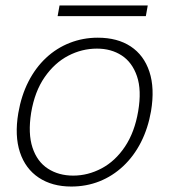

<svg xmlns="http://www.w3.org/2000/svg" viewBox="-20 -671 620 703"><path d="M241 12Q171 12 122 -20.5Q73 -53 53 -113.5Q33 -174 47 -257Q58 -321 84 -372Q110 -423 148.5 -459Q187 -495 235.5 -514Q284 -533 338 -533Q410 -533 458.5 -501Q507 -469 527 -408.5Q547 -348 533 -264Q522 -201 496 -150Q470 -99 431 -62.5Q392 -26 344 -7Q296 12 241 12ZM248 -28Q302 -28 352 -54.5Q402 -81 437.5 -134Q473 -187 486 -264Q499 -341 481.5 -392Q464 -443 425.5 -468Q387 -493 335 -493Q280 -493 230 -467Q180 -441 143.5 -388.5Q107 -336 94 -258Q82 -182 99 -130.5Q116 -79 155.5 -53.5Q195 -28 248 -28ZM191 -612 198 -651H521L514 -612Z"/></svg>

Font: DM Sans 10pt ExtraLight
Style: Italic
Weight: 250
Italic angle: -10°
Version: Version 4.004;gftools[0.9.30]